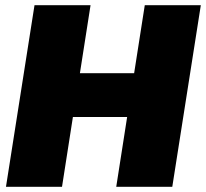

<svg xmlns="http://www.w3.org/2000/svg" viewBox="-20 -720 794 740"><path d="M3 0 113 -700H329L288 -438H497L538 -700H754L644 0H428L470 -269H261L219 0Z"/></svg>

Font: MuseoModerno Thin Black
Style: Italic
Weight: 900
Italic angle: -9°
Version: Version 1.003